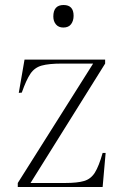

<svg xmlns="http://www.w3.org/2000/svg" viewBox="-20 -747 491 767"><path d="M51 0V-16L352 -493H227Q175 -493 146.5 -485Q118 -477 101.5 -452.5Q85 -428 67 -377L55 -376L78 -509H400V-493L102 -16H240Q289 -16 316 -24Q343 -32 359 -57.5Q375 -83 390 -136H402L390 0ZM233 -637Q214 -637 203.5 -649.5Q193 -662 193 -681Q193 -727 234 -727Q274 -727 274 -684Q274 -664 264 -650.5Q254 -637 233 -637Z"/></svg>

Font: Literata 72pt ExtraLight
Style: Regular
Weight: 200
Designer: Latin by Veronika Burian and Jose Scaglione. Greek by Irene Vlachou. Cyrillic by Vera Evstafieva.
Foundry: TypeTogether
Version: Version 3.002